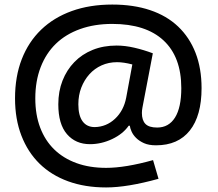

<svg xmlns="http://www.w3.org/2000/svg" viewBox="-20 -691 958 843"><path d="M446 132Q353 132 279 105Q205 78 153.5 27.5Q102 -23 74 -95.5Q46 -168 46 -259Q46 -355 75.5 -431Q105 -507 160.5 -560.5Q216 -614 295 -642.5Q374 -671 473 -671Q566 -671 639 -646.5Q712 -622 762 -574.5Q812 -527 838.5 -459Q865 -391 865 -304Q865 -183 813.5 -118Q762 -53 665 -53Q633 -53 612 -62.5Q591 -72 577.5 -85.5Q564 -99 557.5 -114Q551 -129 550 -139H545Q520 -103 472.5 -80.5Q425 -58 375 -58Q312 -58 274 -102Q236 -146 236 -233Q236 -290 254.5 -337Q273 -384 306.5 -418.5Q340 -453 387 -472Q434 -491 492 -491Q529 -491 570 -481.5Q611 -472 651 -457L611 -248Q608 -232 605.5 -219Q603 -206 603 -195Q603 -163 618.5 -147Q634 -131 670 -131Q721 -131 748.5 -175Q776 -219 776 -304Q776 -441 698 -513.5Q620 -586 473 -586Q395 -586 332 -563.5Q269 -541 225.5 -499Q182 -457 158.5 -396Q135 -335 135 -259Q135 -187 156.5 -130.5Q178 -74 218 -35Q258 4 315.5 25Q373 46 446 46Q488 46 539.5 37.5Q591 29 652 12L676 94Q539 132 446 132ZM396 -133Q447 -134 485 -169.5Q523 -205 534 -262L561 -408Q542 -413 525 -415.5Q508 -418 494 -418Q457 -418 426 -404Q395 -390 372.5 -365Q350 -340 337 -306.5Q324 -273 324 -233Q324 -184 342.5 -158.5Q361 -133 396 -133Z"/></svg>

Font: Encode Sans Wide
Style: SemiBold
Weight: 600
Designer: Pablo Impallari, Andres Torresi
Foundry: Pablo Impallari, Andres Torresi
Version: Version 1.000; ttfautohint (v1.00) -l 8 -r 50 -G 200 -x 14 -